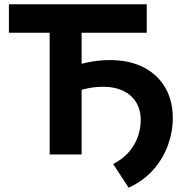

<svg xmlns="http://www.w3.org/2000/svg" viewBox="-20 -720 855 895"><path d="M211.5 0V-567.5H21.5V-700H664V-567.5H360.5V0ZM579.5 155 507.5 44.5Q551 22.5 579.5 -10Q608 -42.5 622 -81.2Q636 -120 636 -160Q636 -209 614.2 -243.8Q592.5 -278.5 553.5 -297Q514.5 -315.5 463.5 -315.5Q427 -315.5 394 -309.2Q361 -303 325 -289.5L324 -411Q368 -426.5 410.2 -433.2Q452.5 -440 491.5 -440Q583.5 -440 649.2 -406.2Q715 -372.5 750.2 -311.5Q785.5 -250.5 785.5 -170Q785.5 -106 763 -43.5Q740.5 19 694.8 71Q649 123 579.5 155Z"/></svg>

Font: Geologica SemiBold
Style: Regular
Weight: 600
Designer: Sindre Bremnes, Frode Helland
Foundry: Monokrom Skriftforlag AS
Version: Version 1.010;gftools[0.9.28]